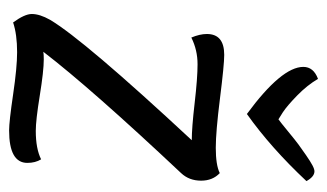

<svg xmlns="http://www.w3.org/2000/svg" viewBox="-172 -554 735 432"><g transform="rotate(90 196.0 -337.5)"><path d="M236 -525Q130 -603 130 -652Q130 -675 157 -685Q171 -661 194 -638.5Q217 -616 232 -606L248 -596Q255 -601 275 -617.5Q295 -634 304.5 -641Q314 -648 328.5 -658Q343 -668 351.5 -672.5Q360 -677 365 -677Q377 -677 387 -659Q312 -579 236 -525ZM103 -474Q125 -474 200.5 -464.5Q276 -455 312 -455Q351 -455 369 -464Q386 -448 386 -422Q386 -395 369 -377Q179 -175 96 -67Q102 -68 113 -68Q139 -68 194.5 -59Q250 -50 274 -50Q314 -50 338 -62Q346 -49 346 -31Q346 10 273 10Q253 10 192 1Q131 -8 97 -8Q57 -8 30 1Q11 -25 11 -41Q11 -59 24 -82Q69 -158 295 -401Q267 -401 211 -407.5Q155 -414 124 -414Q92 -414 64 -400Q56 -419 56 -435Q56 -474 103 -474Z"/></g></svg>

Font: Overlock
Style: Italic
Weight: 400
Designer: Dario Muhafara
Foundry: Dario Manuel Muhafara
Version: Version 1.001